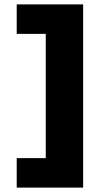

<svg xmlns="http://www.w3.org/2000/svg" viewBox="-20 -731 462 873"><path d="M358 122H56V-12H188V-577H56V-711H358Z"/></svg>

Font: Ysabeau Heavy
Style: Regular
Weight: 800
Designer: Christian Thalmann (Catharsis Fonts)
Version: Version 0.003